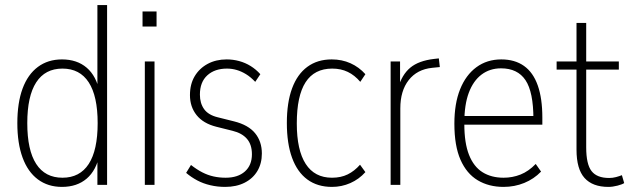

<svg xmlns="http://www.w3.org/2000/svg" viewBox="-20 -725 2468 753"><path d="M223 8Q168 8 128.5 -21.5Q89 -51 68.5 -107Q48 -163 48 -242Q48 -322 68.5 -377.5Q89 -433 128.5 -462.5Q168 -492 223 -492Q282 -492 320 -459.5Q358 -427 371 -363H362V-705H400V0H362V-121H371Q358 -57 320 -24.5Q282 8 223 8ZM225 -28Q293 -28 328 -82Q363 -136 363 -242Q363 -348 328 -402Q293 -456 225 -456Q157 -456 122 -402Q87 -348 87 -242Q87 -136 122 -82Q157 -28 225 -28Z M539 -621V-680H594V-621ZM548 0V-484H586V0Z M863 8Q833 8 805 1.5Q777 -5 753.5 -17.5Q730 -30 710 -47L729 -78Q752 -60 773.5 -49Q795 -38 817.5 -33Q840 -28 865 -28Q913 -28 940.5 -52.5Q968 -77 968 -120Q968 -158 948.5 -180.5Q929 -203 892 -212L828 -228Q777 -241 751 -273.5Q725 -306 725 -352Q725 -395 743.5 -426Q762 -457 794.5 -474.5Q827 -492 869 -492Q894 -492 918 -485.5Q942 -479 963 -466Q984 -453 1001 -434L981 -404Q963 -423 945 -434Q927 -445 908.5 -450.5Q890 -456 870 -456Q822 -456 793 -429.5Q764 -403 764 -354Q764 -320 780.5 -297Q797 -274 834 -265L898 -249Q954 -235 980.5 -202.5Q1007 -170 1007 -123Q1007 -84 989.5 -54.5Q972 -25 939.5 -8.5Q907 8 863 8Z M1282 8Q1225 8 1185.5 -21Q1146 -50 1125.5 -106Q1105 -162 1105 -243Q1105 -323 1125.5 -378.5Q1146 -434 1185.5 -463Q1225 -492 1281 -492Q1321 -492 1354.5 -477Q1388 -462 1413 -434L1393 -404Q1371 -430 1344 -443Q1317 -456 1283 -456Q1213 -456 1178.5 -402.5Q1144 -349 1144 -241Q1144 -136 1179 -82Q1214 -28 1282 -28Q1317 -28 1343.5 -41Q1370 -54 1392 -79L1413 -50Q1388 -22 1354 -7Q1320 8 1282 8Z M1512 0V-484H1549V-379H1541Q1556 -432 1589 -459.5Q1622 -487 1683 -494L1701 -496L1705 -462L1675 -459Q1616 -453 1583 -411Q1550 -369 1550 -300V0Z M1955 8Q1897 8 1853.5 -18Q1810 -44 1786 -98.5Q1762 -153 1762 -240Q1762 -319 1784.5 -375Q1807 -431 1848.5 -461.5Q1890 -492 1946 -492Q1999 -492 2035 -466.5Q2071 -441 2089 -390Q2107 -339 2107 -264V-236H1788V-270H2085L2072 -258Q2072 -364 2041 -410.5Q2010 -457 1945 -457Q1901 -457 1868.5 -432.5Q1836 -408 1818.5 -361Q1801 -314 1801 -244V-239Q1801 -164 1819.5 -117.5Q1838 -71 1872.5 -49.5Q1907 -28 1955 -28Q1990 -28 2021.5 -40.5Q2053 -53 2081 -82L2102 -52Q2074 -23 2036 -7.5Q1998 8 1955 8Z M2366 8Q2304 8 2272.5 -27Q2241 -62 2241 -138V-452H2163V-484H2241V-635H2279V-484H2407V-452H2279V-147Q2279 -81 2300 -54Q2321 -27 2369 -27Q2383 -27 2396 -30.5Q2409 -34 2419 -38L2428 -7Q2421 -2 2402 3Q2383 8 2366 8Z"/></svg>

Font: Nunito Sans 12pt ExtraLight Condensed
Style: Regular
Weight: 200
Width: 3
Version: Version 3.101;gftools[0.9.27]